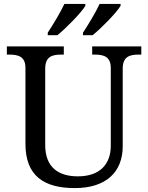

<svg xmlns="http://www.w3.org/2000/svg" viewBox="-20 -951 757 981"><path d="M404 -784V-771H453C498 -807 575 -886 596 -921V-931H489C468 -886 432 -827 404 -784ZM224 -784V-771H273C318 -807 395 -886 416 -921V-931H309C288 -886 252 -827 224 -784ZM362 10C521 10 607 -71 607 -204V-600C607 -663 644 -672 689 -672H702V-714H451V-672H464C508 -672 546 -663 546 -604V-206C546 -115 493 -50 378 -50C281 -50 211 -94 211 -210V-600C211 -663 248 -672 293 -672H306V-714H15V-672H28C72 -672 110 -663 110 -604V-216C110 -53 204 10 362 10Z"/></svg>

Font: Noto Serif
Style: Regular
Weight: 400
Designer: Monotype Design Team
Foundry: Monotype Imaging Inc.
Version: Version 2.015